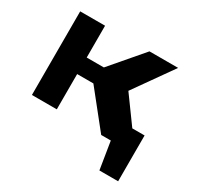

<svg xmlns="http://www.w3.org/2000/svg" viewBox="-151 -706 1084 1056"><g transform="rotate(30 390.5 -178.5)"><path d="M71 0V-531H229V-329H338L511 -531H693L519 -285L641 -117H719V174H600L572 0H511L332 -224H229V0Z"/></g></svg>

Font: Fix15 Mono
Style: Bold
Weight: 700
Designer: Carrois Corporate & Edenspiekermann AG
Foundry: Carrois Corporate GbR & Edenspiekermann AG
Version: Version 3.206